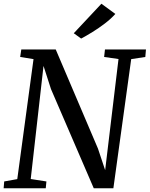

<svg xmlns="http://www.w3.org/2000/svg" viewBox="-20 -1008 802 1028"><path d="M-0.5 0 2.5 -36.5 72.5 -49 159.5 -691.5 88 -703 94 -743H278.5L504.5 -212.5L543 -97L614.5 -692L537.5 -703L542 -743H761.5L758 -703L682.5 -691.5L587 0H482L253 -531L213 -655L144.5 -49.5L228.5 -36.5L225 0ZM375 -830 523 -988 597.5 -933.5Q574.5 -907.5 541.8 -882.5Q509 -857.5 475 -836.5Q441 -815.5 414.5 -801.5Z"/></svg>

Font: Merriweather Text Regular
Style: Italic
Weight: 400
Italic angle: -7.8°
Designer: Eben Sorkin
Foundry: Eben Sorkin
Version: Version 2.100; ttfautohint (v1.7.19-72a1) -l 8 -r 50 -G 200 